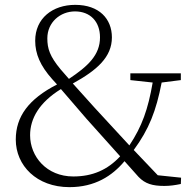

<svg xmlns="http://www.w3.org/2000/svg" viewBox="-20 -757 809 791"><path d="M657 9C680 9 701 6 725 1L726 -25L630 -35L531 -139C594 -225 623 -299 646 -417L725 -427V-455H517V-427L609 -417C590 -307 565 -236 513 -158L370 -313L280 -413C380 -468 441 -522 441 -603C441 -679 389 -737 290 -737C197 -737 125 -682 125 -589C125 -535 146 -486 195 -431L215 -409C98 -349 45 -277 45 -182C45 -75 131 14 266 14C371 14 442 -32 493 -93L551 -28C578 0 608 9 657 9ZM264 -432 230 -471C185 -525 175 -557 175 -599C175 -665 228 -710 289 -710C352 -710 392 -668 392 -603C392 -530 342 -484 264 -432ZM475 -113C423 -57 361 -30 282 -30C172 -30 104 -112 104 -200C104 -269 142 -335 231 -390L336 -268Z"/></svg>

Font: Noto Serif CJK HK ExtraLight
Style: Regular
Weight: 200
Designer: Ryoko NISHIZUKA 西塚涼子 (kana & ideographs); Frank Grießhammer (Latin, Greek & Cyrillic); Wenlong ZHANG 张文龙 (bopomofo); San
Foundry: Adobe
Version: Version 2.001;hotconv 1.1.0;makeotfexe 2.6.0